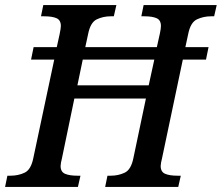

<svg xmlns="http://www.w3.org/2000/svg" viewBox="-40 -734 871 754"><path d="M-20 0 -11 -44H1Q32 -44 57 -56Q82 -68 91 -114L173 -500H82L92 -549H183L194 -599Q199 -623 199 -632Q199 -655 182 -662.5Q165 -670 133 -670H121L130 -714H417L407 -670H395Q365 -670 340 -658Q315 -646 306 -600L295 -549H576L588 -603Q592 -622 592 -632Q592 -655 575 -662.5Q558 -670 527 -670H515L524 -714H811L801 -670H789Q759 -670 733.5 -658Q708 -646 699 -600L688 -549H779L769 -500H678L596 -111Q594 -104 592.5 -95.5Q591 -87 591 -82Q591 -59 608.5 -51.5Q626 -44 657 -44H670L660 0H373L382 -44H395Q425 -44 450 -56Q475 -68 484 -114L533 -347H252L203 -111Q201 -104 199.5 -95.5Q198 -87 198 -82Q198 -59 215.5 -51.5Q233 -44 264 -44H276L266 0ZM264 -399H544L566 -500H285Z"/></svg>

Font: Noto Serif SemiCondensed Medium
Style: Italic
Weight: 500
Width: 4
Italic angle: -12°
Designer: Monotype Design Team
Foundry: Monotype Imaging Inc.
Version: Version 2.013